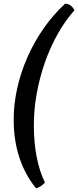

<svg xmlns="http://www.w3.org/2000/svg" viewBox="-20 -820 422 1038"><path d="M175 198Q116 126 85 32.5Q54 -61 54 -174Q54 -257 73 -342.5Q92 -428 128 -510Q164 -592 215.5 -666Q267 -740 332 -800Q351 -800 364.5 -788Q378 -776 382 -764Q332 -708 291.5 -635.5Q251 -563 222.5 -481.5Q194 -400 178.5 -314Q163 -228 163 -143Q163 -51 178 27Q193 105 223 167Q211 180 198 188Q185 196 175 198Z"/></svg>

Font: Texturina Medium 12pt
Style: Bold Italic
Weight: 700
Italic angle: -11°
Version: Version 1.002